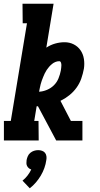

<svg xmlns="http://www.w3.org/2000/svg" viewBox="-20 -755 540 1032"><path d="M1 0V-105H38L125 -630H102L101 -735H268L229 -499Q252 -514 277 -521Q302 -528 327 -528Q354 -528 376.5 -516.5Q399 -505 413 -484.5Q427 -464 431 -438Q435 -412 431 -386Q426 -359 417 -333Q408 -307 391.5 -284Q375 -261 352.5 -243Q330 -225 305 -213L361 -105H423V0H282L184 -184H177L164 -105H187L188 0ZM190 -262Q211 -263 232.5 -272Q254 -281 270 -297Q286 -313 294.5 -334Q303 -355 307 -376Q308 -384 309 -391Q310 -398 310 -405Q310 -412 307.5 -419Q305 -426 298 -426Q288 -426 278 -422Q268 -418 259.5 -411Q251 -404 244 -396Q237 -388 231 -379Q225 -370 220.5 -360.5Q216 -351 212 -341Q208 -331 204.5 -321.5Q201 -312 198.5 -302Q196 -292 194 -282Q192 -272 190 -262ZM140 257 101 216Q116 204 128 188.5Q140 173 148 156Q141 154 135 149Q129 144 125.5 137Q122 130 122 122Q122 114 123 105Q125 95 129.5 84.5Q134 74 143 66.5Q152 59 163 55.5Q174 52 185 52Q196 52 206 55.5Q216 59 222 66.5Q228 74 229.5 84.5Q231 95 229 105Q226 127 218.5 148Q211 169 199.5 188.5Q188 208 173 225.5Q158 243 140 257Z"/></svg>

Font: Iosevka Curly Slab Extrabold
Style: Italic
Weight: 800
Italic angle: -9°
Monospace: yes
Designer: Belleve Invis
Foundry: Belleve Invis
Version: Version 22.1.2; ttfautohint (v1.8.4)